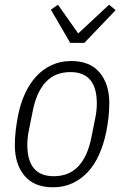

<svg xmlns="http://www.w3.org/2000/svg" viewBox="-20 -783 527 815"><path d="M205 12Q125 12 84 -37Q43 -86 43 -167Q43 -196 46.5 -227.5Q50 -259 56 -289Q66 -342 86 -385.5Q106 -429 134.5 -459.5Q163 -490 200 -507Q237 -524 282 -524Q362 -524 403 -475Q444 -426 444 -345Q444 -316 440.5 -284.5Q437 -253 431 -223Q420 -170 400.5 -126.5Q381 -83 352.5 -52.5Q324 -22 287 -5Q250 12 205 12ZM208 -35Q273 -35 312.5 -77Q352 -119 368 -200L385 -285Q391 -315 391 -344Q391 -477 279 -477Q214 -477 174.5 -435Q135 -393 119 -312L102 -227Q96 -197 96 -168Q96 -35 208 -35ZM278 -601 196 -742 226 -763 312 -641 443 -763 471 -740 338 -601Z"/></svg>

Font: IBM Plex Sans Cond Light
Style: Italic
Weight: 300
Width: 3
Italic angle: -11°
Designer: Mike Abbink, Paul van der Laan, Pieter van Rosmalen
Foundry: Bold Monday
Version: Version 1.3